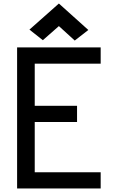

<svg xmlns="http://www.w3.org/2000/svg" viewBox="-20 -1069 640 1089"><path d="M77 0V-800H551V-708H104L177 -781V-396L104 -469H417V-377H104L177 -450V-19L104 -92H551V0ZM404 -839 314 -921 223 -841 147 -901 314 -1049 481 -899Z"/></svg>

Font: Victor Mono
Style: Bold
Weight: 700
Monospace: yes
Designer: Rune Bjørnerås
Version: Version 1.561;gftools[0.9.30]